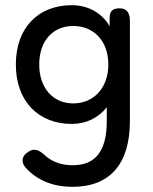

<svg xmlns="http://www.w3.org/2000/svg" viewBox="-20 -512 588 739"><path d="M260 207C402 207 480 120 480 -46V-433C480 -464 466 -480 441 -480C416 -480 402 -471 402 -444V-411C370 -466 315 -492 256 -492C131 -492 41 -409 41 -264C41 -119 131 -35 256 -35C312 -35 359 -59 391 -99V-46C391 70 347 124 260 124C215 124 178 110 151 84C128 64 111 57 88 73C64 88 59 112 80 135C125 183 184 207 260 207ZM131 -264C131 -355 184 -412 262 -412C340 -412 397 -355 397 -264C397 -173 340 -114 262 -114C184 -114 131 -173 131 -264Z"/></svg>

Font: 寒蝉半圆体
Style: Regular
Weight: 400
Designer: Yoshimichi Ohira & Warren
Foundry: ChillType
Version: Version 1.800;Glyphs 3.1.1 (3135)